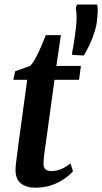

<svg xmlns="http://www.w3.org/2000/svg" viewBox="-20 -842 464 872"><path d="M186.5 -181Q183.5 -162 181.8 -147.5Q180 -133 178.8 -121.5Q177.5 -110 177.5 -99Q177.5 -82 186.2 -73.5Q195 -65 211 -65Q238.5 -65 260.8 -75.2Q283 -85.5 300 -100L311.5 -64.5Q297 -47 272.2 -29.8Q247.5 -12.5 214 -1Q180.5 10.5 138.5 10.5Q100.5 10.5 75.2 -8.8Q50 -28 50.5 -72.5Q50.5 -77.5 51 -85Q51.5 -92.5 53 -104Q54.5 -115.5 56.8 -132.8Q59 -150 62 -174.5L103.5 -479.5H40.5L49 -518.5L116.5 -542.5Q129 -554.5 142.2 -579.2Q155.5 -604 167.5 -632.2Q179.5 -660.5 188 -682.5H256.5L236 -542.5H347.5L339 -479.5H227.5ZM361 -590 309 -592.5 307 -600.5Q312.5 -626.5 317 -656Q321.5 -685.5 325.5 -721Q328.5 -749 327.8 -770Q327 -791 324 -805.5L329.5 -821.5H421Q424 -810.5 424 -796.8Q424 -783 421.5 -758.5Q419.5 -730 410.2 -699.8Q401 -669.5 388 -641.5Q375 -613.5 361 -590Z"/></svg>

Font: Merriweather 48pt SemiBold
Style: Italic
Weight: 600
Italic angle: -7.8°
Designer: Eben Sorkin
Foundry: Eben Sorkin
Version: Version 2.101